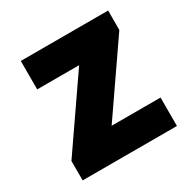

<svg xmlns="http://www.w3.org/2000/svg" viewBox="-134 -691 800 813"><g transform="rotate(-30 266.0 -284.5)"><path d="M44 0H505V-139H266L497 -474V-569H70V-430H275L44 -95Z"/></g></svg>

Font: ChiuKong Gothic MN Heavy
Style: Regular
Weight: 900
Designer: Ryoko NISHIZUKA 西塚涼子 (kana, bopomofo & ideographs); Paul D. Hunt (Latin, Greek & Cyrillic); Sandoll Communications 산돌커뮤니
Foundry: Adobe
Version: Version 1.300